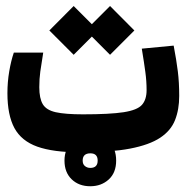

<svg xmlns="http://www.w3.org/2000/svg" viewBox="-20 -507 626 644"><path d="M248.5 3.9Q158.7 3.9 105.2 -15.1Q51.8 -34.2 28.3 -77.6Q4.9 -121.1 4.9 -194.3Q4.9 -231.9 11 -267.8Q17.1 -303.7 26.4 -330.6H125Q118.7 -292 115.2 -267.1Q111.8 -242.2 111.8 -214.4Q111.8 -177.2 123.5 -157.5Q135.3 -137.7 167 -130.6Q198.7 -123.5 258.3 -123.5Q348.6 -123.5 394.5 -130.6Q440.4 -137.7 456.1 -155.3Q471.7 -172.9 471.7 -204.6Q471.7 -234.9 467.5 -265.6Q463.4 -296.4 455.6 -343.8L562.5 -354Q571.8 -305.2 576.4 -268.1Q581.1 -231 581.1 -185.1Q581.1 -139.6 567.1 -104.2Q553.2 -68.8 517.1 -44.9Q481 -21 416 -8.5Q351.1 3.9 248.5 3.9ZM349.1 -323.2 288.1 -384.3 227.1 -323.2 145.5 -404.8 227.1 -486.8 288.1 -425.8 349.1 -486.8 430.7 -404.8ZM282.7 117.7Q244.6 117.7 220.5 94.5Q196.3 71.3 196.3 31.7Q196.3 -7.3 221.2 -30.8Q246.1 -54.2 282.7 -54.2Q319.8 -54.2 344.7 -32Q369.6 -9.8 369.6 31.7Q369.6 72.3 344.7 95Q319.8 117.7 282.7 117.7ZM282.7 56.2Q307.6 56.2 307.6 31.7Q307.6 7.3 283.2 7.3Q257.3 7.3 257.3 31.7Q257.3 43.9 264.9 50Q272.5 56.2 282.7 56.2Z"/></svg>

Font: CaskaydiaCove NF SemiBold
Style: Regular
Weight: 600
Designer: Aaron Bell
Foundry: Saja Typeworks
Version: Version 2111.001; VTT 6.35;Nerd Fonts 3.2.1